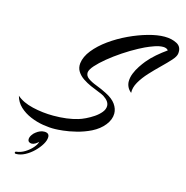

<svg xmlns="http://www.w3.org/2000/svg" viewBox="-143 -774 1089 1125"><g transform="rotate(15 401.5 -211.5)"><path d="M237 33Q204 34 164 27.5Q124 21 86 5Q48 -11 20 -37Q-8 -63 -18 -101Q18 -69 80 -54.5Q142 -40 206 -40Q291 -40 354 -59Q372 -64 396 -75.5Q420 -87 443 -102.5Q466 -118 481.5 -137Q497 -156 497 -176Q497 -190 488 -203Q479 -216 459 -229Q447 -236 424.5 -244.5Q402 -253 376 -264.5Q350 -276 327 -291.5Q304 -307 290.5 -328.5Q277 -350 280 -378Q285 -419 317.5 -459.5Q350 -500 399.5 -535.5Q449 -571 506.5 -598Q564 -625 619.5 -640.5Q675 -656 718 -656Q762 -656 793.5 -639Q825 -622 820 -581Q818 -563 795.5 -538Q773 -513 742 -483Q711 -453 680.5 -420Q650 -387 630.5 -353Q611 -319 613 -287Q597 -300 589.5 -316Q582 -332 582 -349Q582 -373 592 -398Q602 -423 617 -445.5Q632 -468 645 -484Q668 -512 697 -537Q726 -562 756 -583Q747 -596 725 -596Q702 -596 673.5 -586Q645 -576 620.5 -564.5Q596 -553 586 -547Q543 -524 499.5 -495Q456 -466 419.5 -436Q383 -406 360.5 -380.5Q338 -355 336 -338Q334 -317 354 -302.5Q374 -288 406 -276Q438 -264 469 -248Q511 -227 530 -200Q549 -173 549 -144Q549 -108 522 -73.5Q495 -39 449 -16Q408 4 363.5 15Q319 26 284.5 29.5Q250 33 237 33ZM54 233Q45 233 45 227Q45 221 52 220Q79 217 104 201.5Q129 186 146.5 165.5Q164 145 167 129Q160 137 148.5 144Q137 151 126 151Q116 151 109.5 145.5Q103 140 103 131Q103 118 112 104.5Q121 91 131 84Q156 64 181 64Q211 64 211 89Q211 109 196.5 133.5Q182 158 158.5 181Q135 204 107.5 218.5Q80 233 54 233Z"/></g></svg>

Font: Arizonia
Style: Regular
Weight: 400
Designer: Robert E. Leuschke
Foundry: Robert E. Leuschke
Version: Version 1.010; ttfautohint (v1.8.4.7-5d5b)